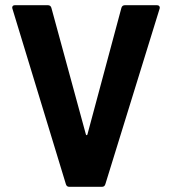

<svg xmlns="http://www.w3.org/2000/svg" viewBox="-20 -720 662 740"><path d="M234 -10 28 -686 27 -690Q27 -700 38 -700H164Q175 -700 178 -690L311 -202Q312 -199 314 -199Q316 -199 317 -202L448 -690Q451 -700 462 -700H585Q591 -700 594 -696Q597 -692 595 -686L386 -10Q383 0 373 0H247Q237 0 234 -10Z"/></svg>

Font: Amber EN
Style: Bold
Weight: 700
Designer: Jeremy Tribby
Foundry: Tribby Type
Version: Version 1.408 November 24, 2021